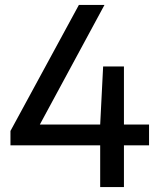

<svg xmlns="http://www.w3.org/2000/svg" viewBox="-20 -760 644 780"><path d="M22.5 -169.5V-228L300.5 -740H404.5L127.5 -227.5L114 -254H585.5V-169.5ZM387 0V-254L399 -490H483.5V0Z"/></svg>

Font: Encode Sans Condensed Thin Medium
Style: Regular
Weight: 500
Version: Version 3.002